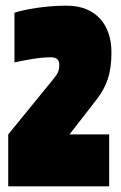

<svg xmlns="http://www.w3.org/2000/svg" viewBox="-20 -657 426 677"><path d="M365 0V-183H225L319 -304C354 -349 373 -394 373 -472C373 -568 320 -637 215 -637C140 -637 67 -624 31 -612V-437C65 -444 115 -455 160 -455C182 -455 189 -444 189 -428C189 -408 184 -397 168 -378L9 -183V0Z"/></svg>

Font: Blinker Headline
Style: Regular
Weight: 900
Width: 4
Designer: Juergen Huber
Foundry: supertype
Version: Version 1.015;PS 1.15;hotconv 1.0.88;makeotf.lib2.5.647800